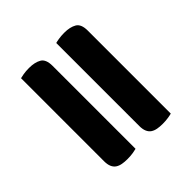

<svg xmlns="http://www.w3.org/2000/svg" viewBox="-175 -777 952 952"><g transform="rotate(-45 300.5 -301.5)"><path d="M190 31Q170 31 153.5 28Q137 25 125 17Q113 9 106.5 -6Q100 -21 100 -44V-626Q106 -628 124 -631Q142 -634 164 -634Q204 -634 229 -619.5Q254 -605 254 -559V23Q248 25 230 28Q212 31 190 31ZM437 31Q417 31 400.5 28Q384 25 372 17Q360 9 353.5 -6Q347 -21 347 -44V-626Q353 -628 371 -631Q389 -634 411 -634Q451 -634 476 -619.5Q501 -605 501 -559V23Q495 25 477 28Q459 31 437 31Z"/></g></svg>

Font: Baloo Da
Style: Regular
Weight: 400
Designer: Noopur Datye and Ek Type
Foundry: Ek Type
Version: Version 1.443;PS 1.000;hotconv 16.6.51;makeotf.lib2.5.65220;